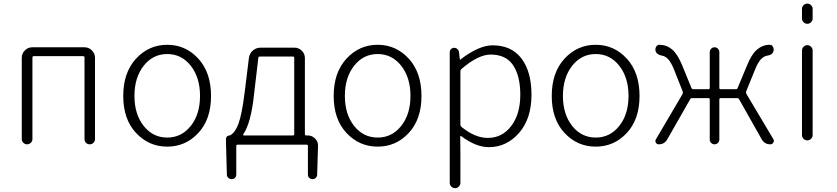

<svg xmlns="http://www.w3.org/2000/svg" viewBox="-20 -793 4601 1055"><path d="M99.6 -29.3V-475.6Q99.6 -499 116.7 -516.1Q133.8 -533.2 157.2 -533.2H444.3Q467.8 -533.2 484.9 -516.1Q502 -499 502 -475.6V-29.3Q502 -16.6 493.7 -8.3Q485.4 0 473.1 0Q460.9 0 452.6 -8.3Q444.3 -16.6 444.3 -29.3V-476.6Q444.3 -484.4 436.5 -484.4H165Q158.2 -484.4 158.2 -476.6V-29.3Q158.2 -16.6 149.4 -8.3Q140.6 0 128.9 0Q117.2 0 108.4 -8.3Q99.6 -16.6 99.6 -29.3Z M657.2 -265.6Q657.2 -394.5 727.5 -470.7Q797.9 -546.9 898.9 -546.9Q1000 -546.9 1069.8 -470.7Q1139.6 -394.5 1139.6 -265.6Q1139.6 -137.7 1069.8 -62.5Q1000 12.7 898.9 12.7Q797.9 12.7 727.5 -62.5Q657.2 -137.7 657.2 -265.6ZM769.5 -101.1Q820.3 -37.1 898.9 -37.1Q977.5 -37.1 1028.3 -101.1Q1079.1 -165 1079.1 -266.1Q1079.1 -367.2 1028.3 -431.6Q977.5 -496.1 898.9 -496.1Q820.3 -496.1 769.5 -431.6Q718.8 -367.2 718.8 -266.1Q718.8 -165 769.5 -101.1Z M1407.2 -482.4Q1400.4 -482.4 1399.4 -474.6L1376 -275.4Q1359.4 -116.2 1316.4 -54.7Q1315.4 -52.7 1316.4 -50.8Q1317.4 -48.8 1319.3 -48.8H1588.9Q1596.7 -48.8 1596.7 -55.7V-474.6Q1596.7 -482.4 1588.9 -482.4ZM1655.3 -55.7Q1655.3 -48.8 1663.1 -48.8H1670.9Q1694.3 -48.8 1711.4 -31.7Q1728.5 -14.6 1727.5 8.8L1722.7 167Q1722.7 176.8 1715.3 184.1Q1708 191.4 1697.3 191.4Q1686.5 191.4 1679.2 184.1Q1671.9 176.8 1671.9 167V8.8Q1671.9 2 1665 2H1285.2Q1278.3 2 1278.3 8.8V166Q1278.3 176.8 1271 184.1Q1263.7 191.4 1252.9 191.4Q1242.2 191.4 1234.4 184.1Q1226.6 176.8 1226.6 166L1221.7 -13.7V-29.3Q1221.7 -37.1 1227.1 -43Q1232.4 -48.8 1241.2 -48.8Q1243.2 -48.8 1245.1 -49.8Q1271.5 -63.5 1290 -112.3Q1308.6 -161.1 1324.2 -284.2L1347.7 -474.6Q1350.6 -499 1369.1 -515.1Q1387.7 -531.2 1412.1 -531.2H1597.7Q1621.1 -531.2 1638.2 -514.6Q1655.3 -498 1655.3 -473.6Z M1813.5 -265.6Q1813.5 -394.5 1883.8 -470.7Q1954.1 -546.9 2055.2 -546.9Q2156.2 -546.9 2226.1 -470.7Q2295.9 -394.5 2295.9 -265.6Q2295.9 -137.7 2226.1 -62.5Q2156.2 12.7 2055.2 12.7Q1954.1 12.7 1883.8 -62.5Q1813.5 -137.7 1813.5 -265.6ZM1925.8 -101.1Q1976.6 -37.1 2055.2 -37.1Q2133.8 -37.1 2184.6 -101.1Q2235.4 -165 2235.4 -266.1Q2235.4 -367.2 2184.6 -431.6Q2133.8 -496.1 2055.2 -496.1Q1976.6 -496.1 1925.8 -431.6Q1875 -367.2 1875 -266.1Q1875 -165 1925.8 -101.1Z M2451.2 211.9V-505.9Q2451.2 -516.6 2458.5 -523.4Q2465.8 -530.3 2475.6 -530.3Q2485.4 -530.3 2493.2 -523.4Q2501 -516.6 2502 -506.8L2506.8 -465.8Q2506.8 -464.8 2507.8 -464.8Q2508.8 -464.8 2509.8 -465.8Q2611.3 -543.9 2686.5 -543.9Q2791 -543.9 2845.7 -471.2Q2900.4 -398.4 2900.4 -272.5Q2900.4 -140.6 2832 -62.5Q2763.7 15.6 2666 15.6Q2594.7 15.6 2514.6 -44.9Q2512.7 -45.9 2510.7 -44.9Q2508.8 -43.9 2508.8 -42L2509.8 48.8V211.9Q2509.8 223.6 2501 232.4Q2492.2 241.2 2480.5 241.2Q2468.8 241.2 2460 232.4Q2451.2 223.6 2451.2 211.9ZM2660.2 -35.2Q2739.3 -35.2 2789.1 -100.6Q2838.9 -166 2838.9 -272.5Q2838.9 -375 2799.8 -434.1Q2760.7 -493.2 2675.8 -493.2Q2607.4 -493.2 2514.6 -413.1Q2509.8 -408.2 2509.8 -401.4V-107.4Q2509.8 -100.6 2515.6 -95.7Q2589.8 -35.2 2660.2 -35.2Z M3011.7 -265.6Q3011.7 -394.5 3082 -470.7Q3152.3 -546.9 3253.4 -546.9Q3354.5 -546.9 3424.3 -470.7Q3494.1 -394.5 3494.1 -265.6Q3494.1 -137.7 3424.3 -62.5Q3354.5 12.7 3253.4 12.7Q3152.3 12.7 3082 -62.5Q3011.7 -137.7 3011.7 -265.6ZM3124 -101.1Q3174.8 -37.1 3253.4 -37.1Q3332 -37.1 3382.8 -101.1Q3433.6 -165 3433.6 -266.1Q3433.6 -367.2 3382.8 -431.6Q3332 -496.1 3253.4 -496.1Q3174.8 -496.1 3124 -431.6Q3073.2 -367.2 3073.2 -266.1Q3073.2 -165 3124 -101.1Z M4080.1 -291Q4078.1 -284.2 4081.1 -277.3L4229.5 -28.3Q4232.4 -23.4 4232.4 -18.6Q4232.4 -13.7 4229.5 -9.8Q4223.6 0 4212.9 0Q4180.7 0 4165 -28.3L4041 -248Q4038.1 -253.9 4030.3 -253.9H3940.4Q3932.6 -253.9 3932.6 -247.1V-26.4Q3932.6 -15.6 3924.8 -7.8Q3917 0 3906.2 0Q3895.5 0 3887.7 -7.8Q3879.9 -15.6 3879.9 -26.4V-247.1Q3879.9 -253.9 3872.1 -253.9H3783.2Q3775.4 -253.9 3772.5 -248L3646.5 -27.3Q3630.9 0 3599.6 0Q3588.9 0 3584 -8.8Q3581.1 -13.7 3581.1 -18.1Q3581.1 -22.5 3584 -27.3L3730.5 -276.4Q3733.4 -283.2 3731.4 -290L3685.5 -406.2Q3668.9 -448.2 3652.8 -466.3Q3636.7 -484.4 3617.2 -487.3Q3587.9 -492.2 3582 -513.7Q3581.1 -517.6 3581.1 -521.5Q3581.1 -529.3 3585.9 -537.1Q3591.8 -546.9 3603.5 -546.9Q3642.6 -546.9 3672.9 -521.5Q3703.1 -496.1 3729.5 -431.6L3779.3 -309.6Q3782.2 -302.7 3789.1 -302.7H3872.1Q3879.9 -302.7 3879.9 -310.5V-506.8Q3879.9 -517.6 3887.7 -525.4Q3895.5 -533.2 3906.2 -533.2Q3917 -533.2 3924.8 -525.4Q3932.6 -517.6 3932.6 -506.8V-310.5Q3932.6 -302.7 3940.4 -302.7H4023.4Q4031.2 -302.7 4033.2 -309.6L4084 -431.6Q4109.4 -495.1 4139.6 -520.5Q4170.9 -546.9 4209 -546.9Q4220.7 -546.9 4226.6 -537.1Q4231.4 -529.3 4231.4 -521.5Q4231.4 -517.6 4230.5 -513.7Q4225.6 -491.2 4196.3 -487.3Q4176.8 -484.4 4160.2 -466.3Q4143.6 -448.2 4127 -406.2Z M4386.7 -691.4V-744.1Q4386.7 -755.9 4395.5 -764.6Q4404.3 -773.4 4416 -773.4Q4427.7 -773.4 4436.5 -764.6Q4445.3 -755.9 4445.3 -744.1V-691.4Q4445.3 -679.7 4436.5 -670.9Q4427.7 -662.1 4416 -662.1Q4404.3 -662.1 4395.5 -670.9Q4386.7 -679.7 4386.7 -691.4ZM4386.7 -50.8V-515.6Q4386.7 -527.3 4395.5 -536.1Q4404.3 -544.9 4416 -544.9Q4427.7 -544.9 4436.5 -536.1Q4445.3 -527.3 4445.3 -515.6V-50.8Q4445.3 -39.1 4436.5 -30.3Q4427.7 -21.5 4416 -21.5Q4404.3 -21.5 4395.5 -30.3Q4386.7 -39.1 4386.7 -50.8Z"/></svg>

Font: Gen Jyuu Gothic P Light
Style: Regular
Weight: 200
Designer: [Source Han Sans]
Ryoko NISHIZUKA  (kana & ideographs); Paul D. Hunt (Latin, Greek & Cyrillic); Wenlong ZHANG  (bopomofo
Version: Version 1.002.20150607